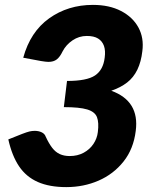

<svg xmlns="http://www.w3.org/2000/svg" viewBox="-20 -757 615 785"><path d="M251 8Q182 8 134.5 -13Q87 -34 58 -77Q29 -120 14 -187Q51 -202 70.5 -209.5Q90 -217 100.5 -219.5Q111 -222 122 -222Q138 -222 150.5 -216Q163 -210 167 -198Q180 -170 193.5 -152.5Q207 -135 224.5 -127Q242 -119 265 -119Q297 -119 322 -132.5Q347 -146 362 -168.5Q377 -191 380 -217Q385 -256 376.5 -278Q368 -300 336.5 -309.5Q305 -319 241 -319L254 -426Q335 -426 368.5 -448.5Q402 -471 408 -521Q412 -550 405 -569.5Q398 -589 381 -599.5Q364 -610 335 -610Q303 -610 276.5 -592Q250 -574 236 -547Q225 -524 212 -514Q199 -504 178 -504Q168 -504 147.5 -507.5Q127 -511 75 -521Q104 -627 181 -682Q258 -737 360 -737Q427 -737 475 -712Q523 -687 546 -644.5Q569 -602 562 -548Q557 -504 541.5 -472Q526 -440 499.5 -419.5Q473 -399 435 -386Q493 -365 518 -324Q543 -283 535 -222Q526 -148 485 -96.5Q444 -45 383 -18.5Q322 8 251 8Z"/></svg>

Font: Aleo Black
Style: Italic
Weight: 900
Italic angle: -7°
Designer: Alessio Laiso
Foundry: Alessio Laiso
Version: Version 2.001;gftools[0.9.29]